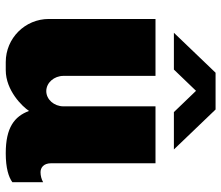

<svg xmlns="http://www.w3.org/2000/svg" viewBox="-71 -689 770 668"><g transform="rotate(90 314.0 -355.0)"><path d="M361 -720H233L94 -575H222L296 -652L370 -575H500ZM548 -511H350V-191C350 -158 326 -131 297 -131C268 -131 244 -158 244 -191V-511H46V-140C46 -57 113 10 196 10H224C295 10 351 -48 366 -71C385 -20 424 10 513 10C565 10 596 0 614 -13V-120C603 -114 591 -111 579 -111C564 -111 548 -121 548 -148Z"/></g></svg>

Font: Chivo Light
Style: Bold
Weight: 900
Designer: Hector Gatti
Foundry: Omnibus-Type
Version: Version 1.003;PS 001.003;hotconv 1.0.70;makeotf.lib2.5.58329